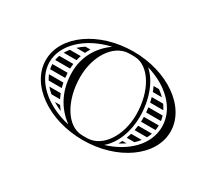

<svg xmlns="http://www.w3.org/2000/svg" viewBox="-68 -732 616 547"><g transform="rotate(30 240.0 -458.5)"><path d="M357.8 -442H405.5C406.4 -447.2 406.9 -452.6 407 -458H357.9C358 -456 358 -454 358 -452C358 -448.7 357.9 -445.3 357.8 -442ZM356.6 -428C355.9 -422.6 355.1 -417.2 354 -412H394.7C397.5 -417.2 399.9 -422.5 401.8 -428ZM350.7 -398C349.1 -392.5 347.4 -387.2 345.4 -382H370.7C376.2 -387.1 381.1 -392.4 385.4 -398ZM339.4 -368C337.4 -363.8 335.2 -359.8 333 -356C340.1 -359.7 346.8 -363.7 353.1 -368ZM337.9 -548C340.4 -542.8 342.6 -537.5 344.6 -532H374.5C368.8 -537.7 362.5 -543.1 355.7 -548ZM349.2 -518C350.7 -512.8 352 -507.4 353.1 -502H396.5C393.7 -507.5 390.4 -512.9 386.6 -518ZM355.5 -488C356.3 -482.7 356.8 -477.4 357.3 -472H406.1C405.3 -477.5 404 -482.8 402.3 -488ZM57 -458C57.1 -452.6 57.7 -447.3 58.8 -442H108.4C107.7 -447.3 107.3 -452.6 107.1 -458ZM63.1 -428C65.3 -422.6 68 -417.2 71.3 -412H114.3C112.8 -417.2 111.5 -422.6 110.5 -428ZM81.6 -398C86.4 -392.4 91.8 -387.1 97.8 -382H126.2C123.6 -387.2 121.2 -392.5 119.1 -398ZM117.2 -368C125.6 -362.8 134.7 -358 144.6 -353.9C140.9 -358.4 137.5 -363.2 134.3 -368ZM113.9 -548C106.3 -543 99.3 -537.7 93.1 -532H121.5C124.1 -537.5 127 -542.9 130.2 -548ZM79.8 -518C75.6 -512.8 71.9 -507.5 68.8 -502H111.1C112.4 -507.5 113.9 -512.8 115.8 -518ZM62.3 -488C60.4 -482.7 58.9 -477.4 58.1 -472H107.1C107.3 -477.4 107.8 -482.8 108.5 -488ZM144 -466C144 -535.3 181.5 -591.5 229.6 -593.3C233.2 -593.4 236.3 -593.5 240 -593.5C243.7 -593.5 246.8 -593.4 250.4 -593.3C298.6 -591.5 336 -529 336 -452C336 -382.7 298.5 -326.5 250.4 -324.7C246.8 -324.6 243.7 -324.5 240 -324.5C236.3 -324.5 233.2 -324.6 229.6 -324.7C181.4 -326.5 144 -389 144 -466ZM35 -459C35 -378.1 127.4 -313.5 240 -313.5C352.6 -313.5 445 -378.1 445 -459C445 -539.9 352.6 -604.5 240 -604.5C127.4 -604.5 35 -539.9 35 -459ZM182.5 -331.5C102.6 -348.9 47 -401.3 47 -459C47 -516.2 101.5 -568.1 180.1 -585.9C139.7 -557.1 117 -515.2 117 -466C117 -411 138.8 -363.5 182.5 -331.5ZM299.9 -332.1C329.8 -357 348 -402.9 348 -452C348 -507.4 329.2 -559.6 297.5 -586.5C365.6 -566.9 417 -519.2 417 -459C417 -399.4 366.7 -352 299.9 -332.1Z"/></g></svg>

Font: SortefaxS02
Style: Medium
Weight: 500
Designer: gluk
Foundry: gluk
Version: Version 0.261